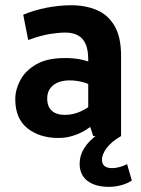

<svg xmlns="http://www.w3.org/2000/svg" viewBox="-20 -518 535 731"><path d="M203.1 7.3Q130.4 7.3 84.2 -29.8Q38.1 -66.9 38.1 -140.6Q38.1 -176.3 57.1 -212.4Q76.2 -248.5 117.4 -272.7Q158.7 -296.9 225.6 -296.9Q258.3 -297.4 285.6 -292Q313 -286.6 341.3 -273.9L315.9 -239.7V-291.5Q315.9 -327.1 306.2 -349.9Q296.4 -372.6 276.9 -383.3Q257.3 -394 228.5 -394Q203.6 -394 168.9 -388.4Q134.3 -382.8 87.4 -365.7L68.4 -461.9Q109.9 -479.5 158.4 -488.8Q207 -498 250.5 -498Q306.2 -498 349.1 -479.5Q392.1 -460.9 416.5 -418.7Q440.9 -376.5 440.9 -306.2V0H335L314.9 -60.5L338.9 -47.9Q324.7 -34.2 303.2 -21.2Q281.7 -8.3 255.9 -0.5Q230 7.3 203.1 7.3ZM226.6 -80.6Q258.8 -80.6 288.1 -94.2Q317.4 -107.9 334.5 -125L315.9 -70.8V-236.8L340.3 -187.5Q311.5 -201.7 289.6 -206.8Q267.6 -211.9 245.6 -211.9Q206.1 -211.9 182.9 -193.6Q159.7 -175.3 159.7 -142.6Q159.7 -112.3 177.2 -96.4Q194.8 -80.6 226.6 -80.6ZM394.5 193.4Q342.3 193.4 312.7 170.4Q283.2 147.5 283.2 105Q283.2 73.7 300.8 45.7Q318.4 17.6 355.5 -8.8L440.9 0Q403.8 21.5 386 45.7Q368.2 69.8 368.2 89.8Q368.2 106.4 378.2 114.3Q388.2 122.1 407.2 122.1Q420.9 122.1 436.3 117.7Q451.7 113.3 463.9 106.9L481.9 169.4Q464.8 180.7 441.7 187Q418.5 193.4 394.5 193.4Z"/></svg>

Font: Anaheim
Style: Bold
Weight: 700
Version: Version 2.001